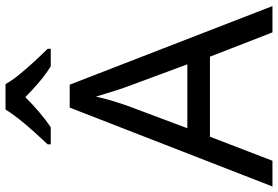

<svg xmlns="http://www.w3.org/2000/svg" viewBox="-172 -812 984 679"><g transform="rotate(-90 319.5 -472.0)"><path d="M545 0 459 -221H176L91 0H0L279 -717H360L638 0ZM352 -517Q349 -525 342 -546Q335 -567 328.5 -589.5Q322 -612 318 -624Q311 -593 302 -563.5Q293 -534 287 -517L206 -301H432ZM362 -944Q374 -922 396.5 -894.5Q419 -867 443.5 -840.5Q468 -814 487 -795V-784H425Q399 -800 371 -823.5Q343 -847 316 -874Q289 -847 262 -824Q235 -801 209 -784H149V-795Q168 -815 191.5 -841Q215 -867 237 -894.5Q259 -922 272 -944Z"/></g></svg>

Font: Noto Sans Test
Style: Regular
Weight: 400
Version: Version 1.002; ttfautohint (v1.8.4.7-5d5b)